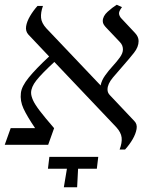

<svg xmlns="http://www.w3.org/2000/svg" viewBox="-20 -610 640 809"><path d="M546 -100Q559 -87 555.5 -66.5Q552 -46 539 -23.5Q526 -1 507 20H484Q495 -9 492.5 -30.5Q490 -52 470 -74L209 -349Q155 -299 133 -271Q111 -243 111 -219Q111 -206 119 -188Q127 -170 148 -142.5Q169 -115 208 -70L183 0H0L25 -70H128Q94 -120 79 -152.5Q64 -185 68 -218Q71 -246 101 -283Q131 -320 187 -372L99 -465Q87 -479 90 -499Q93 -519 106.5 -542Q120 -565 138 -585H161Q151 -557 153 -535Q155 -513 175 -491L422 -231L404 -250Q408 -271 422.5 -291.5Q437 -312 454.5 -331Q472 -350 485 -368Q498 -386 498 -402Q498 -410 495 -418Q492 -426 484 -434L428 -493Q422 -499 417.5 -506Q413 -513 413 -521Q413 -542 433.5 -560.5Q454 -579 472 -590L494 -580Q482 -564 481.5 -555Q481 -546 489 -535L549 -471Q564 -455 564 -437Q564 -412 544.5 -387.5Q525 -363 503 -338Q478 -310 455.5 -283Q433 -256 433 -233Q433 -219 443 -209ZM188 51H394L388 101H309L305 179H249L262 101H182Z"/></svg>

Font: Bona Nova
Style: Italic
Weight: 400
Italic angle: -4°
Designer: Mateusz Machalski
Foundry: Capitalics
Version: Version 4.001; ttfautohint (v1.8.3)